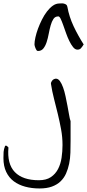

<svg xmlns="http://www.w3.org/2000/svg" viewBox="-268 -696 507 1117"><path d="M-248 223.6Q-248 203.1 -247.1 188Q-246.1 172.9 -238.3 152.3Q-237.3 152.3 -235.8 151.9Q-234.4 151.4 -233.4 151.4Q-233.4 151.4 -232.4 151.9Q-231.4 152.3 -230.5 152.3Q-229.5 152.3 -228.5 152.3Q-227.5 153.3 -223.6 157.2L-218.8 162.1Q-227.5 257.8 -181.6 305.2Q-135.7 352.5 -42 352.5Q1 352.5 27.8 334.5Q54.7 316.4 69.8 287.1Q85 257.8 90.3 221.2Q95.7 184.6 95.7 147.5Q95.7 101.6 87.4 56.6Q79.1 11.7 68.4 -32.7Q57.6 -77.1 46.4 -120.6Q35.2 -164.1 28.3 -209Q28.3 -214.8 30.8 -219.7Q33.2 -224.6 37.1 -229Q41 -233.4 46.9 -235.8Q52.7 -238.3 57.6 -238.3Q70.3 -238.3 80.6 -224.1Q90.8 -210 99.1 -187Q107.4 -164.1 113.3 -135.7Q119.1 -107.4 124.5 -80.1Q129.9 -52.7 133.8 -28.8Q137.7 -4.9 142.6 8.8V32.2Q142.6 48.8 142.6 66.9Q142.6 85 142.6 101.6V124Q142.6 158.2 141.6 191.9Q140.6 225.6 134.3 256.3Q127.9 287.1 116.2 313.5Q104.5 339.8 84 359.4Q63.5 378.9 33.7 389.6Q3.9 400.4 -38.1 400.4Q-83 400.4 -121.1 390.1Q-159.2 379.9 -187.5 358.9Q-215.8 337.9 -231.9 304.2Q-248 270.5 -248 223.6ZM-67.4 -437.5Q-67.4 -454.1 -62 -478.5Q-56.6 -502.9 -46.9 -529.3Q-37.1 -555.7 -23.9 -582Q-10.7 -608.4 5.4 -629.4Q21.5 -650.4 39.6 -663.1Q57.6 -675.8 78.1 -675.8Q84 -675.8 90.8 -676.3Q97.7 -676.8 104.5 -674.8Q111.3 -672.9 116.7 -669.4Q122.1 -666 124 -656.2Q128.9 -627.9 138.2 -599.1Q147.5 -570.3 160.6 -542.5Q173.8 -514.6 188.5 -488.3Q203.1 -461.9 218.8 -437.5Q210 -422.9 202.6 -415Q195.3 -407.2 182.6 -407.2Q168.9 -407.2 157.2 -421.9Q145.5 -436.5 135.3 -457.5Q125 -478.5 116.2 -503.4Q107.4 -528.3 99.6 -550.3Q91.8 -572.3 85 -586.4Q78.1 -600.6 71.3 -600.6Q52.7 -600.6 43 -585.9Q33.2 -571.3 26.9 -548.8Q20.5 -526.4 15.6 -500Q10.7 -473.6 3.4 -451.2Q-3.9 -428.7 -15.6 -414.1Q-27.3 -399.4 -46.9 -399.4Q-52.7 -399.4 -55.7 -404.3Q-58.6 -409.2 -61.5 -415.5Q-64.5 -421.9 -65.9 -428.2Q-67.4 -434.6 -67.4 -437.5Z"/></svg>

Font: Swanky and Moo Moo Cyrillic
Style: Regular
Weight: 400
Designer: Kimberly Geswein; Denis Ignatov
Foundry: Kimberly Geswein; Denis Ignatov
Version: Version 1.003 June 27, 2018